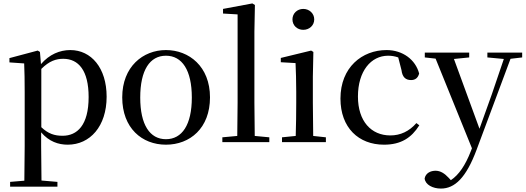

<svg xmlns="http://www.w3.org/2000/svg" viewBox="-20 -829 3067 1120"><path d="M375 15C505 15 602 -92 602 -265C602 -433 512 -537 390 -537C329 -537 268 -512 219 -455L213 -526L200 -534L35 -490V-465L121 -459C123 -410 124 -361 124 -293V23L122 225L39 232V260H315V232L222 224L220 23V-57C266 -3 321 15 375 15ZM221 -427C268 -474 308 -486 349 -486C438 -486 497 -418 497 -263C497 -98 430 -37 345 -37C298 -37 261 -49 221 -87Z M948 15C1088 15 1205 -81 1205 -261C1205 -441 1083 -537 948 -537C814 -537 693 -440 693 -261C693 -82 808 15 948 15ZM948 -17C854 -17 798 -101 798 -260C798 -420 854 -504 948 -504C1042 -504 1099 -420 1099 -260C1099 -101 1042 -17 948 -17Z M1363 0H1551V-28L1466 -36L1464 -230V-644L1467 -800L1452 -809L1281 -777V-750L1366 -745V-230L1364 -36L1277 -28V0Z M1749 -655C1784 -655 1813 -680 1813 -716C1813 -751 1784 -777 1749 -777C1714 -777 1686 -751 1686 -716C1686 -680 1714 -655 1749 -655ZM1704 0H1881V-28L1807 -36L1805 -230V-382L1808 -526L1795 -534L1618 -491V-466L1704 -461C1706 -411 1708 -362 1708 -294V-230C1708 -176 1707 -92 1705 -36L1625 -28V0Z M2220 15C2319 15 2380 -25 2426 -98L2409 -111C2367 -63 2316 -39 2257 -39C2145 -39 2068 -122 2068 -266C2068 -414 2144 -504 2244 -504C2264 -504 2283 -501 2303 -494L2322 -420C2327 -378 2347 -362 2378 -362C2402 -362 2418 -374 2425 -400C2404 -481 2329 -537 2235 -537C2092 -537 1966 -436 1966 -254C1966 -84 2072 15 2220 15Z M2823 -494 2919 -485 2849 -279 2777 -78 2628 -485 2717 -494V-522H2458V-494L2521 -487L2733 36L2726 54C2695 134 2657 191 2610 222L2597 208C2574 183 2549 167 2521 167C2491 167 2463 181 2457 212C2461 249 2505 271 2552 271C2633 271 2699 208 2760 45L2958 -486L3026 -494V-522H2823Z"/></svg>

Font: Noto Serif TC Medium
Style: Regular
Weight: 500
Designer: Ryoko NISHIZUKA 西塚涼子 (kana & ideographs); Frank Grießhammer (Latin, Greek & Cyrillic); Wenlong ZHANG 张文龙 (bopomofo); San
Foundry: Adobe
Version: Version 2.001;hotconv 1.1.0;makeotfexe 2.6.0